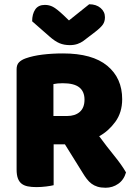

<svg xmlns="http://www.w3.org/2000/svg" viewBox="-20 -874 642 902"><path d="M232 -196V-4Q221 -1 197.5 2Q174 5 151 5Q128 5 110.5 1.5Q93 -2 81.5 -11Q70 -20 64 -36Q58 -52 58 -78V-549Q58 -570 69.5 -581.5Q81 -593 101 -600Q135 -612 180 -617.5Q225 -623 276 -623Q414 -623 484 -565Q554 -507 554 -408Q554 -346 522 -302Q490 -258 446 -234Q482 -185 517 -142Q552 -99 572 -64Q562 -29 535.5 -10.5Q509 8 476 8Q454 8 438 3Q422 -2 410 -11Q398 -20 388 -33Q378 -46 369 -61L285 -196ZM304 -778 399 -854Q432 -854 452.5 -836.5Q473 -819 473 -793Q473 -773 463.5 -759Q454 -745 427 -724L372 -682Q360 -673 344 -667.5Q328 -662 308 -662Q281 -662 259.5 -671Q238 -680 212 -703L131 -774Q131 -808 145.5 -829.5Q160 -851 191 -851Q211 -851 228.5 -842Q246 -833 278 -803ZM295 -329Q333 -329 355 -348.5Q377 -368 377 -406Q377 -444 352.5 -463.5Q328 -483 275 -483Q260 -483 251 -482Q242 -481 231 -479V-329Z"/></svg>

Font: Baloo Thambi
Style: Regular
Weight: 400
Designer: Aadarsh Rajan and Ek Type
Foundry: Ek Type
Version: Version 1.100;PS 1.000;hotconv 1.0.88;makeotf.lib2.5.647800;